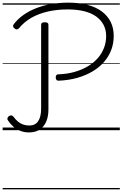

<svg xmlns="http://www.w3.org/2000/svg" viewBox="-20 -981 923 1447"><path d="M424 -373Q412 -372 406 -378.5Q400 -385 400 -397Q400 -409 405 -415Q410 -421 421 -421Q485 -423 540 -438.5Q595 -454 639 -479.5Q683 -505 714.5 -540Q746 -575 763 -618Q780 -661 780 -709Q780 -757 760 -794.5Q740 -832 703 -858Q666 -884 612 -897Q558 -910 491 -910Q410 -910 340.5 -894Q271 -878 216.5 -847Q162 -816 124 -769Q116 -761 108 -759.5Q100 -758 90 -766Q80 -774 78.5 -782Q77 -790 84 -799Q114 -838 155.5 -867.5Q197 -897 249.5 -918Q302 -939 363.5 -950Q425 -961 496 -961Q577 -961 640.5 -944Q704 -927 747.5 -894.5Q791 -862 814 -816Q837 -770 837 -710Q837 -653 818 -603.5Q799 -554 763 -513Q727 -472 676 -442Q625 -412 561.5 -394Q498 -376 424 -373ZM198 17Q163 17 132.5 5Q102 -7 79 -28Q56 -49 41 -72Q34 -81 36 -89.5Q38 -98 47 -106Q58 -113 66.5 -111Q75 -109 82 -101Q98 -79 115.5 -64.5Q133 -50 154.5 -42.5Q176 -35 201 -35Q245 -35 267.5 -67.5Q290 -100 290 -163V-793Q290 -804 296.5 -808.5Q303 -813 318 -813Q332 -813 338.5 -808.5Q345 -804 345 -794V-156Q345 -103 328 -64Q311 -25 278.5 -4Q246 17 198 17ZM0 436H883V446H0ZM0 -20H883V0H0ZM0 -505H883V-500H0ZM0 -956H883V-946H0Z"/></svg>

Font: Playwrite HU Guides
Style: Regular
Weight: 400
Designer: Veronika Burian, José Scaglione
Foundry: TypeTogether
Version: Version 1.003